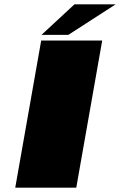

<svg xmlns="http://www.w3.org/2000/svg" viewBox="-20 -861 553 881"><path d="M50 0 169 -675H449L330 0ZM170.5 -701 321.5 -841H510.5L293.5 -701Z"/></svg>

Font: Anybody UltraExpanded Black
Style: Italic
Weight: 900
Width: 9
Italic angle: -10°
Designer: Tyler Finck
Foundry: Etcetera Type Company
Version: Version 1.010; ttfautohint (v1.8.3) -l 8 -r 50 -G 200 -x 14 